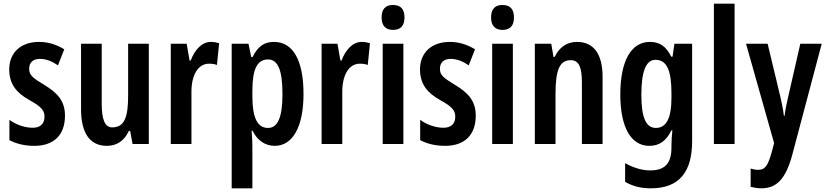

<svg xmlns="http://www.w3.org/2000/svg" viewBox="-20 -780 4474 1040"><path d="M332 -154C332 -237 286 -280 220 -320C154 -360 138 -374 138 -408C138 -441 159 -461 196 -461C231 -461 264 -447 294 -426L328 -513C285 -539 241 -553 191 -553C93 -553 30 -495 30 -404C30 -323 71 -276 139 -238C205 -202 221 -181 221 -148C221 -109 198 -88 157 -88C111 -88 63 -107 31 -131V-21C68 -1 114 10 166 10C270 10 332 -47 332 -154Z M786 -543H674V-262C674 -149 656 -90 588 -90C548 -90 531 -132 531 -219V-543H419V-189C419 -66 462 10 559 10C613 10 654 -18 678 -71H685L698 0H786Z M1122 -553C1072 -553 1034 -508 1013 -452H1007L991 -543H905V0H1017V-279C1016 -372 1052 -435 1112 -435C1129 -435 1143 -433 1155 -428L1167 -546C1150 -551 1136 -553 1122 -553Z M1464 -553C1415 -553 1379 -533 1348 -471H1341L1326 -543H1235V240H1347V13C1347 -7 1346 -35 1343 -72H1348C1374 -18 1418 10 1468 10C1566 10 1624 -94 1624 -271C1624 -454 1567 -553 1464 -553ZM1432 -458C1487 -458 1510 -396 1510 -270C1510 -146 1485 -87 1432 -87C1374 -87 1347 -141 1347 -262V-286C1347 -406 1373 -458 1432 -458Z M1939 -553C1889 -553 1851 -508 1830 -452H1824L1808 -543H1722V0H1834V-279C1833 -372 1869 -435 1929 -435C1946 -435 1960 -433 1972 -428L1984 -546C1967 -551 1953 -553 1939 -553Z M2109 -753C2067 -753 2047 -730 2047 -685C2047 -641 2069 -618 2109 -618C2150 -618 2171 -641 2171 -685C2171 -729 2152 -753 2109 -753ZM2165 -543H2053V0H2165Z M2557 -154C2557 -237 2511 -280 2445 -320C2379 -360 2363 -374 2363 -408C2363 -441 2384 -461 2421 -461C2456 -461 2489 -447 2519 -426L2553 -513C2510 -539 2466 -553 2416 -553C2318 -553 2255 -495 2255 -404C2255 -323 2296 -276 2364 -238C2430 -202 2446 -181 2446 -148C2446 -109 2423 -88 2382 -88C2336 -88 2288 -107 2256 -131V-21C2293 -1 2339 10 2391 10C2495 10 2557 -47 2557 -154Z M2702 -753C2660 -753 2640 -730 2640 -685C2640 -641 2662 -618 2702 -618C2743 -618 2764 -641 2764 -685C2764 -729 2745 -753 2702 -753ZM2758 -543H2646V0H2758Z M3105 -553C3051 -553 3009 -524 2985 -472H2978L2966 -543H2877V0H2989V-269C2989 -402 3011 -454 3072 -454C3117 -454 3132 -413 3132 -333V0H3244V-363C3244 -489 3195 -553 3105 -553Z M3500 -553C3400 -553 3340 -452 3340 -268C3340 -90 3398 10 3497 10C3551 10 3588 -16 3617 -74H3622C3619 -46 3617 -14 3617 8V20C3617 110 3576 143 3503 143C3459 143 3416 131 3366 104V205C3408 229 3451 240 3506 240C3662 240 3729 148 3729 -15V-543H3633L3623 -473H3616C3587 -531 3552 -553 3500 -553ZM3530 -456C3591 -456 3617 -401 3617 -276V-249C3617 -140 3589 -87 3533 -87C3479 -87 3454 -143 3454 -267C3454 -392 3479 -456 3530 -456Z M3959 0V-760H3847V0Z M4021 -543 4173 -5 4161 41C4139 119 4125 140 4085 140C4073 140 4059 137 4046 133V232C4066 237 4084 240 4104 240C4187 240 4235 189 4270 64L4431 -543H4315L4251 -263C4241 -219 4233 -184 4230 -153H4226C4222 -187 4214 -227 4205 -264L4138 -543Z"/></svg>

Font: Noto Sans Arabic UI XCn SmBd
Style: Regular
Weight: 600
Width: 2
Designer: Monotype Design Team, Nadine Chahine and Nizar Qandah
Foundry: Monotype Imaging Inc.
Version: Version 2.010